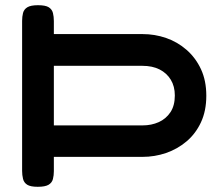

<svg xmlns="http://www.w3.org/2000/svg" viewBox="-20 -709 843 738"><path d="M125 9Q97 9 84.5 1Q72 -7 68.5 -21.5Q65 -36 65 -52V-629Q65 -645 68.5 -659Q72 -673 85 -681Q98 -689 126 -689Q155 -689 167.5 -681Q180 -673 183.5 -659Q187 -645 187 -628V-578H528Q575 -578 618.5 -563Q662 -548 697 -517.5Q732 -487 752.5 -443Q773 -399 773 -341Q773 -283 752.5 -239Q732 -195 697 -165.5Q662 -136 618.5 -121Q575 -106 527 -106H187V-51Q187 -35 183.5 -21Q180 -7 167 1Q154 9 125 9ZM187 -227H528Q562 -227 590 -239.5Q618 -252 635 -277.5Q652 -303 652 -342Q652 -377 636.5 -402.5Q621 -428 593.5 -442Q566 -456 527 -456H187Z"/></svg>

Font: Fredoka Expanded Medium
Style: Regular
Weight: 500
Width: 7
Designer: Ben Nathan
Foundry: Milena B. Brandão, Ben Nathan
Version: Version 2.001